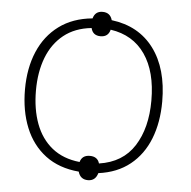

<svg xmlns="http://www.w3.org/2000/svg" viewBox="-55 -812 904 911"><g transform="rotate(5 397.0 -356.0)"><path d="M397 44.4Q360.4 44.4 350.1 7.8Q255.4 -0.5 191.2 -48.8Q127 -97.2 94.5 -177Q62 -256.8 62 -358.9Q62 -460.4 95.5 -539.1Q128.9 -617.7 193.6 -665.5Q258.3 -713.4 352.1 -722.2Q361.8 -757.3 397 -757.3Q433.6 -757.3 443.4 -721.7Q573.2 -705.6 644.5 -610.1Q715.8 -514.6 715.8 -357.9Q715.8 -258.8 685.1 -180.7Q654.3 -102.5 593.5 -53.7Q532.7 -4.9 443.4 6.8Q432.6 44.4 397 44.4ZM350.1 -38.1Q359.4 -71.3 396.5 -71.3Q433.1 -71.3 442.4 -39.1Q554.7 -55.7 609.4 -141.4Q664.1 -227.1 664.1 -357.9Q664.1 -495.6 606.9 -578.1Q549.8 -660.6 442.4 -676.3Q433.6 -641.1 397 -641.1Q359.9 -641.1 351.6 -676.3Q272.5 -668 219.7 -625.7Q167 -583.5 140.6 -514.9Q114.3 -446.3 114.3 -358.4Q114.3 -269.5 140.1 -200.2Q166 -130.9 218.5 -88.6Q271 -46.4 350.1 -38.1Z"/></g></svg>

Font: Open Sans Light
Style: Regular
Weight: 300
Designer: Monotype Design Team
Foundry: Monotype Imaging Inc.
Version: Version 3.000; ttfautohint (v1.8.4)